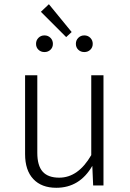

<svg xmlns="http://www.w3.org/2000/svg" viewBox="-20 -880 616 911"><path d="M471 0H422L418 -93Q358 11 247 11Q177 11 138 -30.5Q99 -72 99 -149V-523H157V-155Q157 -94 182.5 -65.5Q208 -37 261 -37Q351 -37 413 -144V-523H471ZM320 -728 294 -704 174 -824 212 -860ZM231 -672Q231 -655 219.5 -644Q208 -633 191 -633Q174 -633 162.5 -644Q151 -655 151 -672Q151 -689 162.5 -700.5Q174 -712 191 -712Q208 -712 219.5 -700.5Q231 -689 231 -672ZM420 -672Q420 -655 408.5 -644Q397 -633 380 -633Q363 -633 351.5 -644Q340 -655 340 -672Q340 -689 351.5 -700.5Q363 -712 380 -712Q397 -712 408.5 -700.5Q420 -689 420 -672Z"/></svg>

Font: Fira Sans Light
Style: Regular
Weight: 300
Designer: bBox Type GmbH & Carrois Corporate GbR & Edenspiekermann AG
Foundry: bBox Type GmbH & Carrois Corporate GbR & Edenspiekermann AG
Version: Version 4.301